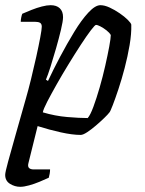

<svg xmlns="http://www.w3.org/2000/svg" viewBox="-25 -520 557 740"><path d="M53 200Q32 200 13.5 188.5Q-5 177 -5 154Q-5 144 6.5 102Q18 60 36 -3.5Q54 -67 75 -141Q84 -172 94.5 -214.5Q105 -257 114.5 -300Q124 -343 130 -375Q136 -407 136 -417Q136 -428 129.5 -432Q123 -436 110 -436H55Q55 -444 57 -453.5Q59 -463 61 -467Q77 -474 97 -482Q117 -490 136.5 -495Q156 -500 170 -500Q193 -500 205.5 -488Q218 -476 218 -454Q218 -439 210 -405.5Q202 -372 191 -333.5Q180 -295 169.5 -262Q159 -229 152 -213L160 -208Q180 -251 206.5 -301Q233 -351 261 -397Q289 -443 315.5 -471.5Q342 -500 362 -500Q378 -500 397.5 -491Q417 -482 436 -469Q455 -456 467.5 -443.5Q480 -431 481 -425Q482 -390 474.5 -346Q467 -302 455.5 -258Q444 -214 431.5 -176.5Q419 -139 409.5 -114.5Q400 -90 397 -87Q391 -79 376.5 -65Q362 -51 344.5 -36Q327 -21 311 -10.5Q295 0 286 0Q254 0 209 -10Q164 -20 120 -34L85 107Q81 121 86.5 127Q92 133 105 133H168Q168 141 166.5 149.5Q165 158 163 165Q148 172 127.5 180.5Q107 189 87 194.5Q67 200 53 200ZM313 -65Q323 -76 335 -108.5Q347 -141 359 -182.5Q371 -224 380.5 -266Q390 -308 396 -340.5Q402 -373 402 -385Q397 -394 385.5 -403Q374 -412 362.5 -418Q351 -424 345 -424Q341 -424 325 -403Q309 -382 286.5 -347.5Q264 -313 239.5 -273Q215 -233 193.5 -195Q172 -157 157 -128Q142 -99 140 -87Q187 -73 234 -69Q281 -65 313 -65Z"/></svg>

Font: Texturina 12pt Light
Style: Italic
Weight: 300
Italic angle: -11°
Designer: Guillermo Torres Carreño
Foundry: Omnibus-Type
Version: Version 1.002